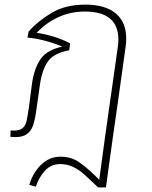

<svg xmlns="http://www.w3.org/2000/svg" viewBox="-20 -588 658 832"><path d="M527 -420Q527 -403 524 -383L490 -139L470 0L439 224H405Q361 182 340.5 164Q320 146 295 134.5Q270 123 241 123Q201 123 175 151.5Q149 180 135 221L107 213Q122 161 158 126Q194 91 242 91Q286 91 318.5 112Q351 133 395 176L410 191L436 0L490 -381Q493 -399 493 -416Q493 -538 348 -538Q228 -538 139 -446Q218 -434 284 -400L280 -370Q213 -358 187.5 -321.5Q162 -285 153 -221L138 -115Q132 -71 124 -46.5Q116 -22 98 -8Q80 6 47 6Q34 6 25 5L26 -23Q32 -22 39 -22Q65 -22 77.5 -32.5Q90 -43 94.5 -61.5Q99 -80 105 -121L119 -228Q129 -294 156.5 -333Q184 -372 250 -386Q170 -419 99 -425L104 -451Q142 -495 202.5 -531.5Q263 -568 350 -568Q436 -568 481.5 -530Q527 -492 527 -420Z"/></svg>

Font: FiraGO UltraLight
Style: Italic
Weight: 200
Italic angle: -8°
Designer: bBox Type GmbH
Foundry: bBox Type GmbH
Version: Version 1.001